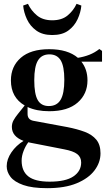

<svg xmlns="http://www.w3.org/2000/svg" viewBox="-20 -752 567 1003"><path d="M237 -171Q171 -171 124 -193V-157Q124 -127 154 -121L332 -88Q383 -78 422 -63.5Q461 -49 483 -22.5Q505 4 505 49Q505 97 473.5 138.5Q442 180 380.5 205.5Q319 231 227 231Q148 231 101.5 214.5Q55 198 35 172Q15 146 15 116Q15 80 39.5 44Q64 8 103 -16Q42 -39 42 -89Q42 -108 51 -124Q60 -140 73 -156L109 -201Q37 -243 37 -332Q37 -405 88.5 -450Q140 -495 237 -495Q334 -495 387 -450Q419 -455 447 -466Q475 -477 499 -496L513 -486V-430H405Q437 -390 437 -332Q437 -261 385.5 -216Q334 -171 237 -171ZM235 -198Q277 -198 296.5 -230.5Q316 -263 316 -335Q316 -406 297 -437Q278 -468 238 -468Q198 -468 178.5 -436.5Q159 -405 159 -333Q159 -261 177 -229.5Q195 -198 235 -198ZM93 87Q93 142 128 169.5Q163 197 239 197Q323 197 363.5 169.5Q404 142 404 97Q404 69 383.5 53Q363 37 315 28L136 -7Q132 -8 128 -9Q113 11 103 37Q93 63 93 87ZM253 -569Q202 -569 169.5 -592.5Q137 -616 120.5 -652Q104 -688 101 -723L126 -732Q143 -696 173.5 -671Q204 -646 253 -646Q303 -646 333.5 -671.5Q364 -697 380 -732L405 -723Q402 -688 385.5 -652Q369 -616 337 -592.5Q305 -569 253 -569Z"/></svg>

Font: DeepMind Serif Text
Style: Regular
Weight: 400
Designer: Frank Grießhammer / Modifications: Colophon Foundry
Foundry: Colophon Foundry
Version: Version 5.003; ttfautohint (v1.8.2)